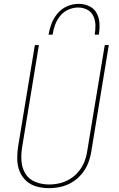

<svg xmlns="http://www.w3.org/2000/svg" viewBox="-20 -969 616 997"><path d="M234 8Q265 8 296 1Q327 -6 355 -23Q383 -40 404.5 -66Q426 -92 437.5 -121.5Q449 -151 454 -182L545 -735H524L433 -185Q429 -157 418.5 -130Q408 -103 389 -79.5Q370 -56 344 -40Q318 -24 290 -17.5Q262 -11 234 -11Q198 -11 164.5 -24Q131 -37 112.5 -66.5Q94 -96 91.5 -132.5Q89 -169 95 -205L182 -735H161L74 -208Q69 -175 69.5 -142.5Q70 -110 81.5 -80.5Q93 -51 116 -30Q139 -9 170 -0.5Q201 8 234 8ZM232 -789H253Q257 -815 266 -840Q275 -865 292.5 -886.5Q310 -908 335 -919Q360 -930 386 -930Q411 -930 432.5 -919Q454 -908 464.5 -886Q475 -864 475.5 -839Q476 -814 472 -789H493Q498 -818 496.5 -847Q495 -876 482 -900.5Q469 -925 443.5 -937Q418 -949 389 -949Q359 -949 330 -937Q301 -925 280 -900.5Q259 -876 248 -847.5Q237 -819 232 -789Z"/></svg>

Font: Iosevka Sparkle Thin
Style: Italic
Weight: 100
Italic angle: -9°
Designer: Belleve Invis
Foundry: Belleve Invis
Version: Version 4.5.0; ttfautohint (v1.8.3)